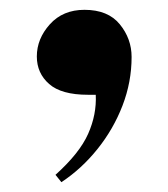

<svg xmlns="http://www.w3.org/2000/svg" viewBox="-20 -193 343 391"><path d="M105 178 93 163Q142 119 159.5 79.5Q177 40 175 0H159Q105 0 80 -22Q55 -44 55 -78Q55 -114 81.5 -143.5Q108 -173 152 -173Q200 -173 224 -143.5Q248 -114 248 -77Q248 -26 229.5 22Q211 70 178.5 110.5Q146 151 105 178Z"/></svg>

Font: Literata 72pt Black
Style: Regular
Weight: 900
Designer: Latin by Veronika Burian and Jose Scaglione. Greek by Irene Vlachou. Cyrillic by Vera Evstafieva.
Foundry: TypeTogether
Version: Version 3.002